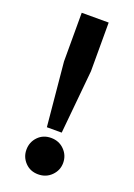

<svg xmlns="http://www.w3.org/2000/svg" viewBox="-140 -767 581 834"><g transform="rotate(20 150.0 -350.0)"><path d="M115.2 -193 87.4 -487V-712H212V-487L183.8 -193ZM149 12.4Q112.4 12.4 88.7 -12.3Q65 -37 65 -71.2Q65 -106.3 88.7 -131.1Q112.4 -155.8 149 -155.8Q185.7 -155.8 210.2 -131.1Q234.8 -106.3 234.8 -71.2Q234.8 -37 210.2 -12.3Q185.7 12.4 149 12.4Z"/></g></svg>

Font: Overpass
Style: Regular
Weight: 400
Designer: Delve Withrington, Dave Bailey, Thomas Jockin
Foundry: Delve Fonts LLC
Version: Version 4.000